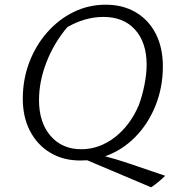

<svg xmlns="http://www.w3.org/2000/svg" viewBox="-20 -675 763 817"><path d="M322 8Q249 8 194 -25Q139 -58 108 -117Q77 -176 77 -255Q77 -337 104.5 -409.5Q132 -482 181 -537.5Q230 -593 293.5 -624Q357 -655 430 -655Q503 -655 558 -622.5Q613 -590 643 -531Q673 -472 673 -393Q673 -303 641.5 -225Q610 -147 554.5 -91Q499 -35 427 -10Q474 2 527 20L683 73Q652 103 623 122L351 7Q337 8 322 8ZM326 -40Q402 -40 467.5 -90Q533 -140 570 -226Q585 -265 594.5 -313Q604 -361 604 -399Q604 -494 555 -548.5Q506 -603 420 -603Q343 -603 267 -560Q210 -493 178 -411Q146 -329 146 -249Q146 -154 195 -97Q244 -40 326 -40Z"/></svg>

Font: Piazzolla SC Light
Style: Italic
Weight: 300
Italic angle: -11.3°
Designer: Juan Pablo del Peral
Foundry: Huerta Tipografica
Version: Version 1.330